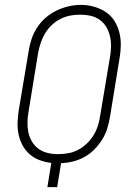

<svg xmlns="http://www.w3.org/2000/svg" viewBox="-20 -766 540 786"><path d="M174 0 190 -99Q165 -102 142 -110.5Q119 -119 101.5 -134.5Q84 -150 72.5 -171Q61 -192 56 -216Q51 -240 52 -265.5Q53 -291 57 -316L97 -555Q101 -581 109 -605.5Q117 -630 131.5 -652.5Q146 -675 166.5 -693Q187 -711 211 -722.5Q235 -734 260 -740Q285 -746 311 -746Q339 -746 365 -738.5Q391 -731 412.5 -717Q434 -703 448 -681Q462 -659 468.5 -633.5Q475 -608 474.5 -580Q474 -552 469 -525L430 -286Q426 -262 418.5 -238.5Q411 -215 397.5 -193.5Q384 -172 365.5 -153.5Q347 -135 325 -123Q303 -111 279 -105Q255 -99 230 -98L214 0ZM217 -135Q237 -135 258 -138.5Q279 -142 298.5 -152Q318 -162 334.5 -177.5Q351 -193 362.5 -211.5Q374 -230 380.5 -250.5Q387 -271 390 -292L430 -531Q434 -552 434.5 -574Q435 -596 430.5 -616.5Q426 -637 415.5 -655Q405 -673 388 -685Q371 -697 350.5 -701.5Q330 -706 308 -706Q287 -706 266.5 -702Q246 -698 226.5 -688Q207 -678 191 -662.5Q175 -647 164 -628.5Q153 -610 146.5 -590Q140 -570 136 -549L97 -310Q93 -289 92.5 -267Q92 -245 96 -225Q100 -205 110.5 -187Q121 -169 137.5 -157Q154 -145 174.5 -140Q195 -135 217 -135Z"/></svg>

Font: Iosevka Curly XLtObl
Style: Regular
Weight: 200
Italic angle: -9°
Monospace: yes
Designer: Belleve Invis
Foundry: Belleve Invis
Version: Version 11.1.0; ttfautohint (v1.8.3)